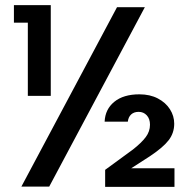

<svg xmlns="http://www.w3.org/2000/svg" viewBox="-20 -724 741 745"><path d="M88 -636H34V-704H177V-352H88ZM542 -696 171 0H63L434 -696ZM657 -71V1H388V-65L496 -144Q529 -170 545.5 -192Q562 -214 562 -240Q562 -263 549.5 -276.5Q537 -290 518 -290Q500 -290 489 -280Q478 -270 476 -252H386Q388 -300 423.5 -329Q459 -358 521 -358Q562 -358 592.5 -342Q623 -326 639.5 -300Q656 -274 656 -244Q656 -208 634.5 -180Q613 -152 562 -118L489 -71Z"/></svg>

Font: Poppins Medium A&M
Style: Regular
Weight: 500
Designer: Ninad Kale (Devanagari), Jonny Pinhorn (Latin)
Foundry: Indian Type Foundry
Version: 4.004